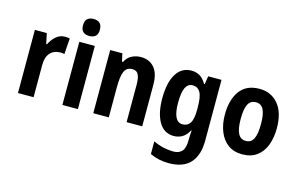

<svg xmlns="http://www.w3.org/2000/svg" viewBox="-115 -1062 2499 1603"><g transform="rotate(15 1134.0 -260.5)"><path d="M326 -556Q334 -556 344.5 -555.5Q355 -555 366 -552L356 -414Q350 -417 339 -418Q328 -419 324 -419Q266 -419 233.5 -383Q201 -347 201 -279V0H66V-546H169L188 -456H195Q213 -496 246.5 -526Q280 -556 326 -556Z M517 -761Q590 -761 590 -687Q590 -649 571 -631.5Q552 -614 517 -614Q483 -614 463.5 -631.5Q444 -649 444 -687Q444 -725 463 -743Q482 -761 517 -761ZM584 -546V0H450V-546Z M981 -556Q1054 -556 1097 -507Q1140 -458 1140 -360V0H1005V-323Q1005 -381 990.5 -410.5Q976 -440 939 -440Q889 -440 870 -398Q851 -356 851 -262V0H717V-546H822L837 -478H846Q867 -520 903.5 -538Q940 -556 981 -556Z M1419 -556Q1457 -556 1488.5 -538.5Q1520 -521 1547 -476H1553L1564 -546H1679V-21Q1679 105 1618 172.5Q1557 240 1433 240Q1389 240 1349 231.5Q1309 223 1270 205V95Q1316 117 1361 126.5Q1406 136 1443 136Q1493 136 1518.5 107.5Q1544 79 1544 10V2Q1544 -17 1545 -36.5Q1546 -56 1548 -73H1544Q1517 -25 1484 -7.5Q1451 10 1413 10Q1330 10 1285.5 -65.5Q1241 -141 1241 -270Q1241 -405 1287 -480.5Q1333 -556 1419 -556ZM1459 -440Q1418 -440 1398 -398Q1378 -356 1378 -268Q1378 -103 1460 -103Q1502 -103 1524.5 -136.5Q1547 -170 1547 -253V-274Q1547 -365 1525 -402.5Q1503 -440 1459 -440Z M2230 -274Q2230 -194 2206 -129.5Q2182 -65 2132 -27.5Q2082 10 2005 10Q1932 10 1882 -27Q1832 -64 1806.5 -128.5Q1781 -193 1781 -274Q1781 -402 1837 -479Q1893 -556 2007 -556Q2107 -556 2168.5 -483.5Q2230 -411 2230 -274ZM1918 -273Q1918 -189 1939 -147.5Q1960 -106 2006 -106Q2052 -106 2072.5 -147Q2093 -188 2093 -274Q2093 -359 2072.5 -399.5Q2052 -440 2006 -440Q1960 -440 1939 -400Q1918 -360 1918 -273Z"/></g></svg>

Font: Noto Sans Gurmukhi UI Condensed
Style: Bold
Weight: 700
Width: 3
Designer: Jelle Bosma - Monotype Design Team
Foundry: Monotype Imaging Inc.
Version: Version 2.004; ttfautohint (v1.8.4.7-5d5b)